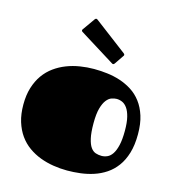

<svg xmlns="http://www.w3.org/2000/svg" viewBox="-115 -863 884 976"><g transform="rotate(15 327.0 -375.0)"><path d="M327.1 17.1Q290.5 17.1 253.9 11.2Q217.3 5.4 183.8 -7.3Q150.4 -20 121.6 -40.5Q92.8 -61 71.5 -90.8Q50.3 -120.6 38.1 -159.9Q25.9 -199.2 25.9 -250Q25.9 -299.8 38.1 -339.1Q50.3 -378.4 71.5 -408.2Q92.8 -438 121.6 -458.7Q150.4 -479.5 183.8 -492.4Q217.3 -505.4 253.9 -511.2Q290.5 -517.1 327.1 -517.1Q360.8 -517.1 396.2 -512.9Q431.6 -508.8 465.1 -497.8Q498.5 -486.8 528.1 -468Q557.6 -449.2 579.8 -419.9Q602.1 -390.6 615 -349.9Q627.9 -309.1 627.9 -253.9Q627.9 -197.3 615.2 -155Q602.5 -112.8 580.3 -82.8Q558.1 -52.7 528.8 -33.2Q499.5 -13.7 466.1 -2.7Q432.6 8.3 397 12.7Q361.3 17.1 327.1 17.1ZM477.1 -100.1Q492.2 -100.1 507.1 -106.7Q522 -113.3 533.4 -130.4Q544.9 -147.5 552 -177.5Q559.1 -207.5 559.1 -253.9Q559.1 -297.9 552 -326.2Q544.9 -354.5 533.2 -370.8Q521.5 -387.2 506.8 -393.6Q492.2 -399.9 477.1 -399.9Q465.3 -399.9 450.9 -395Q436.5 -390.1 424.1 -374.3Q411.6 -358.4 403.3 -328.9Q395 -299.3 395 -250Q395 -200.7 401.9 -170.9Q408.7 -141.1 419.9 -125.5Q431.2 -109.9 446 -105Q460.9 -100.1 477.1 -100.1ZM220.7 -684.1Q216.3 -687 216.3 -691.4Q216.3 -694.8 219.7 -698.7L264.6 -762.2Q268.1 -766.6 272 -766.6Q274.9 -766.6 278.8 -763.7L451.7 -632.8Q456.1 -628.9 456.1 -625.5Q456.1 -622.1 453.1 -618.7L420.4 -570.8Q417.5 -565.9 412.1 -565.9Q410.6 -565.9 409.2 -566.9Q407.7 -567.9 405.8 -568.8Z"/></g></svg>

Font: Fascinate Cyrillic
Style: Regular
Weight: 900
Designer: Denis Ignatov
Foundry: Astigmatic (AOETI)
Version: Version 1.00 November 30, 2018, initial release